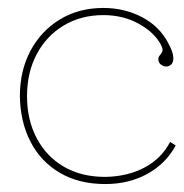

<svg xmlns="http://www.w3.org/2000/svg" viewBox="-20 -445 462 483"><path d="M245 18Q179 18 131 -10Q83 -38 57 -88Q31 -138 30 -203Q30 -267 56.5 -317Q83 -367 130.5 -396Q178 -425 240 -425Q293 -425 337 -402Q381 -379 403 -337Q415 -315 416 -301.5Q417 -288 410 -282Q401 -275 391 -279Q381 -283 379 -291Q377 -300 381 -304.5Q385 -309 388 -314.5Q391 -320 385 -332Q369 -363 329.5 -385Q290 -407 240 -407Q184 -407 140.5 -381Q97 -355 72.5 -309Q48 -263 48 -203Q48 -144 72 -98Q96 -52 140 -26Q184 0 245 0Q301 -1 343.5 -23.5Q386 -46 408 -88L422 -79Q397 -33 350.5 -7.5Q304 18 245 18Z"/></svg>

Font: Grandiflora One
Style: Regular
Weight: 400
Designer: Haesung Cho
Foundry: JAMO
Version: Version 1.000; ttfautohint (v1.8.4.7-5d5b);gftools[0.9.28]